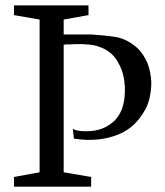

<svg xmlns="http://www.w3.org/2000/svg" viewBox="-20 -697 616 717"><path d="M127.9 -624 32.2 -640.6V-676.8H310.5V-640.6L217.8 -624V-568.4H320.3Q343.8 -566.4 367.2 -564.5Q390.6 -562.5 413.1 -558.6Q435.5 -554.7 455.6 -543.9Q475.6 -533.2 494.1 -516.6Q505.9 -504.9 515.1 -490.7Q524.4 -476.6 531.2 -460Q537.1 -444.3 540.5 -427.2Q543.9 -410.2 544.9 -392.6Q544.9 -391.6 544.9 -390.6Q544.9 -389.6 544.9 -388.7Q544.9 -387.7 544.9 -386.7Q544.9 -385.7 544.9 -384.8Q544.9 -370.1 543 -356Q541 -341.8 538.1 -328.1Q534.2 -314.5 529.3 -301.8Q524.4 -289.1 516.6 -278.3Q500 -250 478 -230Q456.1 -210 429.7 -198.2Q403.3 -186.5 375 -180.7Q346.7 -174.8 317.4 -174.8Q309.6 -174.8 301.8 -174.8Q293.9 -174.8 286.1 -175.8Q282.2 -175.8 278.3 -176.3Q274.4 -176.8 271.5 -177.7Q267.6 -177.7 263.7 -178.2Q259.8 -178.7 255.9 -179.7L252 -215.8Q258.8 -211.9 265.1 -210.4Q271.5 -209 278.3 -208Q285.2 -207 291.5 -207Q297.9 -207 304.7 -207Q335 -207 359.9 -216.3Q384.8 -225.6 405.3 -244.1Q424.8 -262.7 435.1 -289.6Q445.3 -316.4 446.3 -352.5Q446.3 -354.5 446.3 -356Q446.3 -357.4 446.3 -358.4Q446.3 -360.4 446.3 -361.8Q446.3 -363.3 446.3 -365.2Q446.3 -367.2 446.3 -369.1Q446.3 -371.1 446.3 -373Q446.3 -374 446.3 -375Q446.3 -376 446.3 -377.9Q445.3 -378.9 445.3 -379.9Q445.3 -380.9 445.3 -381.8Q444.3 -402.3 438.5 -422.9Q432.6 -443.4 421.9 -461.9Q412.1 -481.4 396.5 -495.6Q380.9 -509.8 360.4 -518.6Q350.6 -522.5 341.3 -525.4Q332 -528.3 321.3 -529.3Q316.4 -530.3 311 -530.8Q305.7 -531.2 300.8 -531.2Q294.9 -532.2 289.6 -532.2Q284.2 -532.2 279.3 -532.2Q278.3 -532.2 276.9 -532.2Q275.4 -532.2 274.4 -532.2Q272.5 -532.2 271.5 -532.2Q270.5 -532.2 268.6 -532.2Q265.6 -532.2 263.2 -532.2Q260.7 -532.2 258.8 -532.2Q252.9 -531.2 247.6 -531.2Q242.2 -531.2 237.3 -531.2Q234.4 -531.2 231.9 -531.2Q229.5 -531.2 227.5 -531.2Q224.6 -530.3 222.2 -530.3Q219.7 -530.3 217.8 -530.3V-53.7L320.3 -36.1V0H32.2V-36.1L127.9 -53.7Z"/></svg>

Font: Saysettha OT
Style: Regular
Weight: 400
Designer: John M. Durdin and Silvain Dupertuis
Foundry: Lao Script for Windows
Version: Version 2.000